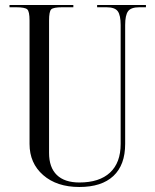

<svg xmlns="http://www.w3.org/2000/svg" viewBox="-20 -739 620 767"><path d="M18 -719H273V-710H229Q193 -710 184.5 -701.5Q176 -693 176 -657V-128Q176 -70 207 -40Q238 -10 297 -10Q377 -10 419.5 -49.5Q462 -89 462 -164V-639Q462 -678 450.5 -694Q439 -710 405 -710H368V-719H563V-710H537Q503 -710 491.5 -694Q480 -678 480 -639V-164Q480 -80 433 -36Q386 8 297 8Q207 8 152.5 -39.5Q98 -87 98 -164V-657Q98 -693 89 -701.5Q80 -710 44 -710H18Z"/></svg>

Font: FoglihtenNo06
Style: Regular
Weight: 500
Designer: gluk (gluksza@wp.pl)
Foundry: gluk (gluksza@wp.pl)
Version: Version 0.76